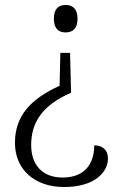

<svg xmlns="http://www.w3.org/2000/svg" viewBox="-20 -560 487 770"><path d="M243 -540C217 -540 196 -527 196 -485C196 -443 217 -430 243 -430C269 -430 291 -443 291 -485C291 -527 269 -540 243 -540ZM265 -188 261 -348H222L219 -216C105 -164 40 -97 40 13C40 120 119 190 237 190C364 190 413 127 413 76C413 41 391 23 358 23C358 88 327 152 231 152C148 152 105 99 105 22C105 -68 149 -138 265 -188Z"/></svg>

Font: Noto Serif Telugu Light
Style: Regular
Weight: 300
Designer: Jelle Bosma - Monotype Design Team
Foundry: Monotype Imaging Inc.
Version: Version 2.005